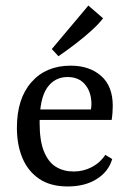

<svg xmlns="http://www.w3.org/2000/svg" viewBox="-20 -663 469 693"><path d="M41 -202Q41 -307 93.5 -366.5Q146 -426 235 -426Q303 -426 345 -389Q387 -352 387 -281Q387 -271 386 -256.5Q385 -242 383 -230H98V-268H308Q309 -273 309.5 -277Q310 -281 310 -287Q310 -330 287.5 -357.5Q265 -385 224 -385Q177 -385 150 -346Q123 -307 123 -220Q123 -154 139 -115.5Q155 -77 182.5 -60.5Q210 -44 246 -44Q281 -44 311.5 -60Q342 -76 360 -104L385 -89Q372 -44 329.5 -17Q287 10 224 10Q162 10 121.5 -17.5Q81 -45 61 -92.5Q41 -140 41 -202ZM167 -486 299 -643 352 -597Q337 -577 310 -552.5Q283 -528 251.5 -504Q220 -480 191 -460Z"/></svg>

Font: Rasa
Style: Regular
Weight: 400
Designer: Anna Giedrys (Yrsa+Rasa design), David Brezina (Yrsa art-direction, Rasa art-direction, design)
Foundry: Rosetta Type Foundry
Version: Version 2.004